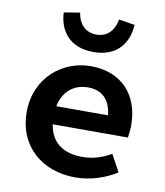

<svg xmlns="http://www.w3.org/2000/svg" viewBox="-94 -939 888 1031"><g transform="rotate(10 350.0 -424.0)"><path d="M365 -666C496 -666 553 -750 558 -848L471 -862C463 -809 430 -761 365 -761C299 -761 266 -809 259 -862L172 -848C176 -750 234 -666 365 -666ZM634 -315C634 -473 539 -589 366 -589C214 -589 69 -476 69 -287C69 -97 209 14 385 14C466 14 548 -12 611 -53L561 -145C509 -116 461 -101 404 -101C302 -101 233 -147 218 -246H628C630 -259 634 -287 634 -315ZM371 -474C447 -474 493 -430 502 -345H220C238 -430 295 -474 371 -474Z"/></g></svg>

Font: Kawkab Mono
Style: Bold
Weight: 700
Monospace: yes
Designer: Abdullah Arif
Foundry: Abdullah Arif
Version: Version 1.000;PS 000.500;hotconv 1.0.88;makeotf.lib2.5.64775